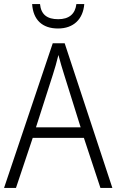

<svg xmlns="http://www.w3.org/2000/svg" viewBox="-20 -981 577 950"><path d="M397 -961H358C352 -911 321 -886 268 -886C213 -886 183 -909 178 -961H139C144 -883 189 -840 267 -840C344 -840 391 -886 397 -961ZM477 -51H536L300 -767H241L0 -51H59L142 -299H395ZM297 -613 379 -351H158L242 -613C251 -641 261 -675 269 -709C277 -678 289 -638 297 -613Z"/></svg>

Font: Noto Sans Tamil UI SemiCondensed Light
Style: Regular
Weight: 300
Width: 4
Designer: Jelle Bosma - Monotype Design Team
Foundry: Monotype Imaging Inc.
Version: Version 2.004